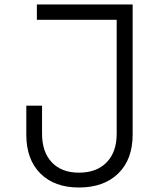

<svg xmlns="http://www.w3.org/2000/svg" viewBox="-20 -820 740 854"><path d="M331 14Q222 14 159.5 -48.5Q97 -111 97 -221V-350H167V-225Q167 -144 210.5 -98Q254 -52 331 -52Q410 -52 454.5 -98Q499 -144 499 -225V-732H144V-800H570V-221Q570 -111 506 -48.5Q442 14 331 14Z"/></svg>

Font: Martian Mono ExtraLight
Style: Regular
Weight: 200
Monospace: yes
Designer: Roman Shamin
Foundry: Evil Martians
Version: Version 1.000; ttfautohint (v1.8.4.7-5d5b)